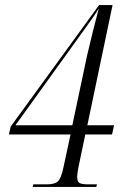

<svg xmlns="http://www.w3.org/2000/svg" viewBox="-20 -734 483 754"><path d="M108 0 111 -10H164Q194 -10 207 -21.5Q220 -33 229 -76L257 -206H15L22 -237L369 -714H422L323 -242H428L420 -206H315L288 -77Q286 -67 284.5 -56Q283 -45 283 -40Q283 -20 293 -15Q303 -10 327 -10H361L358 0ZM41 -242H264L322 -516Q333 -564 344.5 -609.5Q356 -655 368 -701Q360 -687 345 -665.5Q330 -644 313 -620.5Q296 -597 281 -576L42 -244Z"/></svg>

Font: Noto Serif Display ExtraCondensed Light
Style: Italic
Weight: 300
Width: 2
Italic angle: -12°
Designer: Monotype Design Team
Foundry: Monotype Imaging Inc.
Version: Version 2.009